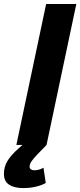

<svg xmlns="http://www.w3.org/2000/svg" viewBox="-64 -730 405 967"><path d="M18.4 0 168.4 -710H320.4L170.4 0ZM53.6 217.2Q7.4 217.2 -18.4 200Q-44.2 182.8 -44.2 145.8Q-44.2 109.8 -26.4 80.6Q-8.6 51.4 27.2 19.6L76 -24L170.4 0L125 46.8Q105 67.6 95.1 81.9Q85.2 96.2 85.2 109.4Q85.2 118.8 92.2 123.2Q99.2 127.6 109.2 127.6Q122 127.6 134.2 123.8Q146.4 120 155 114.8L166.4 191.2Q151 201.6 119.7 209.4Q88.4 217.2 53.6 217.2Z"/></svg>

Font: Geist
Style: Italic
Weight: 400
Italic angle: -12°
Designer: Basement.studio, Andrés Briganti, Mateo Zaragoza
Foundry: Basement.studio, Vercel, Andrés Briganti, Guido Ferreyra, Mateo Zaragoza
Version: Version 1.500